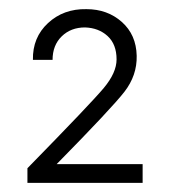

<svg xmlns="http://www.w3.org/2000/svg" viewBox="-20 -780 378 420"><path d="M40 -412Q179 -554 207 -587.5Q235 -621 235 -650Q235 -683 215.5 -701Q196 -719 166 -720Q135 -720 115 -700.5Q95 -681 95 -649H52Q51 -698 85 -729.5Q119 -761 169 -760Q215 -760 246.5 -732Q278 -704 279 -658Q280 -615 252 -579Q224 -543 104 -421H292V-380H40Z"/></svg>

Font: Oakes Grotesk
Style: Regular
Weight: 400
Designer: Samuel Oakes
Foundry: Samuel Oakes
Version: Version 1.000;PS 001.000;hotconv 1.0.88;makeotf.lib2.5.64775